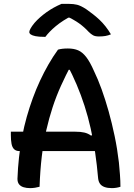

<svg xmlns="http://www.w3.org/2000/svg" viewBox="-20 -960 690 990"><path d="M36 -281H367Q396 -281 415 -276.5Q434 -272 449 -261L486 -271V-181H80Q63 -181 53 -190.5Q43 -200 39.5 -218.5Q36 -237 36 -263ZM184 3Q173 6 160.5 8Q148 10 135 10Q117 10 102 5.5Q87 1 78.5 -9.5Q70 -20 70 -38Q72 -94 78 -148.5Q84 -203 94 -255.5Q104 -308 118 -357.5Q132 -407 149 -453.5Q166 -500 186.5 -544Q207 -588 230 -628Q253 -668 279 -704Q289 -707 301.5 -708.5Q314 -710 330 -710Q361 -710 383 -700.5Q405 -691 424.5 -666Q444 -641 465 -593Q485 -552 504 -499.5Q523 -447 540 -386.5Q557 -326 571 -259Q585 -192 593 -123Q596 -92 598.5 -59.5Q601 -27 601 3Q592 6 580.5 8Q569 10 557 10Q535 10 519.5 4.5Q504 -1 496 -12Q488 -23 486 -40Q480 -110 470.5 -174Q461 -238 447.5 -298Q434 -358 416 -414Q398 -470 375.5 -523Q353 -576 326 -627L369 -600H303L348 -627Q319 -572 294.5 -518Q270 -464 251.5 -407.5Q233 -351 218.5 -288Q204 -225 195.5 -153.5Q187 -82 184 3ZM297 -940Q304 -940 310.5 -940Q317 -940 323.5 -940Q330 -940 336 -940Q359 -940 377.5 -935.5Q396 -931 424 -913Q441 -901 458.5 -887.5Q476 -874 492.5 -858.5Q509 -843 524 -824Q539 -805 552 -783Q538 -777 523.5 -774.5Q509 -772 490 -772Q471 -772 460 -778Q449 -784 437 -796Q415 -820 388 -839.5Q361 -859 312 -882L369 -869Q352 -869 335 -869Q318 -869 301 -869L358 -883Q302 -854 267.5 -825Q233 -796 214 -770H208Q180 -770 163 -773.5Q146 -777 138.5 -782.5Q131 -788 131 -795Q131 -801 137.5 -813Q144 -825 158 -842Q171 -857 187 -871Q203 -885 220.5 -897.5Q238 -910 257 -920.5Q276 -931 297 -940Z"/></svg>

Font: Recursive Casual Medium
Style: Regular
Weight: 500
Version: Version 1.047